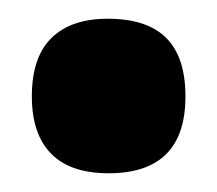

<svg xmlns="http://www.w3.org/2000/svg" viewBox="-20 -444 232 205"><path d="M96 -259Q55 -259 34.5 -280Q14 -301 14 -341Q14 -383 35 -403.5Q56 -424 95 -424Q137 -424 157.5 -403.5Q178 -383 178 -341Q178 -259 96 -259Z"/></svg>

Font: Bricolage Grotesque SemiCondensed
Style: Bold
Weight: 700
Width: 4
Designer: Mathieu Triay
Foundry: Atelier Triay
Version: Version 1.001;gftools[0.9.33.dev8+g029e19f]